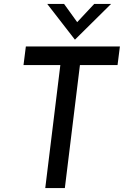

<svg xmlns="http://www.w3.org/2000/svg" viewBox="-20 -960 632 980"><path d="M592 -723 580 -628H388L311 0H211L288 -628H100L112 -723ZM547 -940 363 -758H362L221 -940H307L374 -847L461 -940Z"/></svg>

Font: Josefin Sans
Style: Italic
Weight: 400
Italic angle: -7°
Designer: Santiago Orozco
Foundry: Typemade
Version: Version 2.000